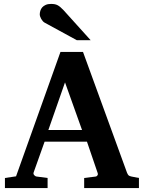

<svg xmlns="http://www.w3.org/2000/svg" viewBox="-20 -949 726 969"><path d="M308.1 -533.2 224.1 -293H394ZM404.8 0V-50.8L463.9 -58.1Q468.8 -59.1 472.2 -64.5Q475.6 -69.8 473.1 -75.2L418.9 -233.9H205.1L149.9 -79.1Q147 -71.3 152.8 -64.9Q158.7 -58.6 164.1 -58.1L220.2 -50.8V0H4.9V-50.8L61 -59.1L285.2 -687H398.9L621.1 -77.1Q625 -67.9 628.7 -64.2Q632.3 -60.5 643.1 -58.1L681.2 -50.8V0ZM367.7 -746.1 205.6 -834.5Q200.2 -837.4 195.8 -842.5Q191.4 -847.7 188 -853.5Q184.6 -859.4 182.6 -865.5Q180.7 -871.6 180.7 -876.5Q180.7 -885.3 183.6 -894.8Q186.5 -904.3 193.1 -911.9Q199.7 -919.4 210.7 -924.3Q221.7 -929.2 237.8 -929.2Q248 -929.2 255.9 -927.7Q263.7 -926.3 270.8 -922.6Q277.8 -918.9 284.9 -912.8Q292 -906.7 300.8 -897.5L437.5 -746.1Z"/></svg>

Font: Charis SIL Eur
Style: Bold
Weight: 700
Foundry: SIL International
Version: Version 5.000